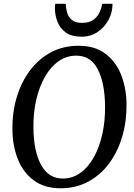

<svg xmlns="http://www.w3.org/2000/svg" viewBox="-20 -998 718 1028"><path d="M304 10Q217.5 10 160.5 -32.5Q103.5 -75 75.2 -146.8Q47 -218.5 46.5 -305Q45.5 -397 69.8 -478Q94 -559 140.8 -621Q187.5 -683 253.2 -718Q319 -753 400.5 -753Q488.5 -753 545 -710Q601.5 -667 629 -596Q656.5 -525 657.5 -440.5Q658.5 -348.5 634.5 -267Q610.5 -185.5 564.5 -123.2Q518.5 -61 452.5 -25.5Q386.5 10 304 10ZM316 -42Q367.5 -42 409.8 -72Q452 -102 482 -155.5Q512 -209 527.8 -279.5Q543.5 -350 542.5 -430.5Q541 -554.5 503.5 -627.2Q466 -700 388 -700Q336 -700 293.8 -670.2Q251.5 -640.5 221 -587.5Q190.5 -534.5 174.2 -464.5Q158 -394.5 159 -314.5Q160 -188.5 200 -115.2Q240 -42 316 -42ZM417.5 -801.5Q362.5 -801.5 331.2 -824.8Q300 -848 287 -883Q274 -918 274 -953.5Q274 -959.5 274.2 -965.8Q274.5 -972 275.5 -977.5H332Q332.5 -955.5 339 -931.8Q345.5 -908 364 -891.8Q382.5 -875.5 419.5 -875.5Q457.5 -875.5 480 -892Q502.5 -908.5 513.2 -932.2Q524 -956 527 -977.5H582.5Q582.5 -931.5 561 -891.5Q539.5 -851.5 502.2 -826.5Q465 -801.5 417.5 -801.5Z"/></svg>

Font: Merriweather
Style: Italic
Weight: 400
Italic angle: -7.8°
Designer: Eben Sorkin
Foundry: Eben Sorkin
Version: Version 2.100